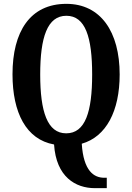

<svg xmlns="http://www.w3.org/2000/svg" viewBox="-20 -745 687 998"><path d="M473 233H535V179H522C469 179 414 145 405 2C532 -34 602 -168 602 -358C602 -580 503 -725 325 -725C136 -725 45 -580 45 -359C45 -159 116 -20 261 6C272 175 373 233 473 233ZM324 -52C226 -52 189 -165 189 -358C189 -551 226 -663 325 -663C424 -663 459 -551 459 -358C459 -165 424 -52 324 -52Z"/></svg>

Font: Noto Serif Khmer ExtraCondensed
Style: Bold
Weight: 700
Width: 2
Designer: Danh Hong and the Monotype Design Team
Foundry: Monotype Imaging Inc.
Version: Version 2.004